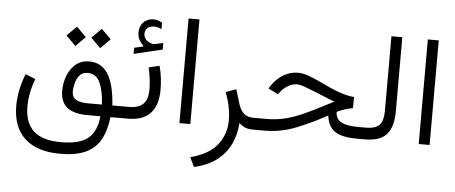

<svg xmlns="http://www.w3.org/2000/svg" viewBox="-56 -790 2825 1192"><g transform="rotate(5 1356.0 -194.0)"><path d="M482.9 -481.4 543 -541.5 603 -481.4 543 -420.9ZM328.1 -481.4 388.2 -541.5 448.2 -481.4 388.2 -420.9ZM581.5 0H501.5Q414.1 0 372.6 -34.2Q331.1 -68.4 331.1 -137.2Q331.1 -184.6 347.7 -229.5Q364.3 -274.4 398.4 -303.7Q432.6 -333 484.4 -333Q558.6 -333 599.6 -269.5Q640.6 -206.1 649.4 -73.2H714.8V0H644Q634.3 85 602.8 141.4Q571.3 197.8 510.7 225.8Q450.2 253.9 352.1 253.9Q208.5 253.9 131.8 183.8Q55.2 113.8 55.2 -20Q55.2 -117.7 96.2 -220.2L158.2 -194.8Q124.5 -103 124.5 -22.5Q124.5 80.1 179.9 130.9Q235.4 181.6 350.6 181.6Q470.2 181.6 521.5 137Q572.8 92.3 581.5 0ZM584.5 -73.2Q579.1 -164.1 554.9 -212.6Q530.8 -261.2 480 -261.2Q446.8 -261.2 429 -239.5Q411.1 -217.8 404.1 -189Q397 -160.2 397 -139.6Q397 -103.5 421.9 -88.4Q446.8 -73.2 496.6 -73.2Z M939 -195.8Q939 -100.1 892.8 -50Q846.7 0 753.4 0H695.3V-73.2H753.4Q813 -73.2 841.6 -101.8Q870.1 -130.4 870.1 -194.3Q870.1 -222.2 865.7 -258.3Q861.3 -294.4 853.5 -328.1L919.9 -344.2Q930.2 -307.6 934.6 -268.6Q939 -229.5 939 -195.8ZM811.5 -455.6Q794.9 -471.7 783.2 -491.5Q771.5 -511.2 771.5 -539.6Q771.5 -557.6 776.6 -572Q781.7 -586.4 790.5 -597.7Q802.7 -612.3 820.6 -620.1Q838.4 -627.9 856.9 -627.9Q875.5 -627.9 887.2 -623.5Q898.9 -619.1 911.6 -611.8L912.1 -571.8Q887.2 -584 863.8 -584Q854.5 -584 843.3 -580.8Q832 -577.6 823.2 -569.8Q816.9 -564 813 -554.9Q809.1 -545.9 809.1 -533.2Q809.1 -515.6 821 -500.2Q833 -484.9 857.9 -477.5Q859.9 -477.1 862.8 -476.1Q865.7 -475.1 869.6 -475.1Q873 -475.1 875.5 -475.6L930.7 -486.8V-446.3L752.9 -403.8V-441.9Z M1073.7 -652.3H1141.6V-0.5H1073.7Z M1444.8 -33.7Q1440.9 34.2 1414.1 94Q1387.2 153.8 1332 198Q1276.9 242.2 1187.5 263.2L1158.7 204.6Q1275.9 173.8 1326.9 107.4Q1377.9 41 1377.9 -42.5Q1377.9 -83.5 1369.4 -127.7Q1360.8 -171.9 1342.3 -217.3L1407.2 -240.7L1435.1 -149.4Q1448.2 -109.9 1470.5 -91.6Q1492.7 -73.2 1529.3 -73.2H1548.3V0H1534.2Q1497.6 0 1477.5 -10.3Q1457.5 -20.5 1444.8 -33.7Z M2138.7 -186.5Q2118.7 -183.6 2093.5 -176Q2068.4 -168.5 2040 -154.8Q2041.5 -109.4 2076.7 -91.3Q2111.8 -73.2 2181.6 -73.2H2208V0H2179.7Q2085.4 0 2042 -29.8Q1998.5 -59.6 1990.2 -127.9Q1897.9 -77.1 1802.5 -38.6Q1707 0 1606.9 0H1528.8V-73.2H1608.4Q1672.9 -73.2 1728.3 -87.4Q1783.7 -101.6 1840.8 -127.7Q1897.9 -153.8 1966.8 -189.5L2020.5 -217.3Q2003.4 -222.7 1993.9 -226.6Q1984.4 -230.5 1968 -237.5Q1951.7 -244.6 1914.1 -259.8Q1864.3 -279.8 1832 -291.7Q1799.8 -303.7 1780.3 -303.7Q1751.5 -303.7 1725.6 -288.1Q1699.7 -272.5 1681.2 -250.5L1667 -232.9L1605.5 -263.2L1618.2 -282.2Q1647.5 -325.2 1689.5 -350.6Q1731.4 -376 1780.8 -376Q1810.1 -376 1846.2 -363.3Q1882.3 -350.6 1925.8 -329.6Q1998.5 -293.9 2048.3 -276.6Q2098.1 -259.3 2139.6 -256.3Z M2188.5 0V-73.2H2228Q2273.4 -73.2 2297.1 -86.7Q2320.8 -100.1 2329.3 -126.2Q2337.9 -152.3 2337.9 -189.5V-652.3H2405.8V-189.9Q2405.8 -95.2 2365.7 -47.6Q2325.7 0 2227.5 0Z M2564.9 -652.3H2632.8V-0.5H2564.9Z"/></g></svg>

Font: Vazir Light
Style: Light
Weight: 300
Designer: Saber Rastikerdar
Foundry: Saber Rastikerdar
Version: Version 30.0.0